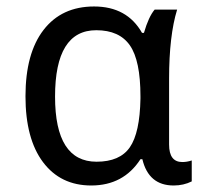

<svg xmlns="http://www.w3.org/2000/svg" viewBox="-20 -566 640 596"><path d="M420.9 -463.9H426.8Q441.4 -514.2 460 -536.1H529.8Q504.9 -455.1 504.9 -321.8V-117.2Q504.9 -63 545.9 -63Q560.1 -63 575.2 -67.9V-2.9Q549.8 9.8 519 9.8Q441.4 9.8 421.9 -71.8H416Q363.3 9.8 263.2 9.8Q168 9.8 113.5 -62.7Q59.1 -135.3 59.1 -267.1Q59.1 -400.4 115.2 -473.1Q171.4 -545.9 272 -545.9Q374.5 -545.9 420.9 -463.9ZM416 -259.8V-267.1Q416 -377.9 383.3 -425Q350.6 -472.2 278.8 -472.2Q150.9 -472.2 150.9 -266.1Q150.9 -64 279.8 -64Q352.1 -64 383.1 -108.9Q414.1 -153.8 416 -259.8Z"/></svg>

Font: Noto Mono
Style: Regular
Weight: 400
Designer: Monotype Design Team
Foundry: Monotype Imaging Inc.
Version: Version 1.00